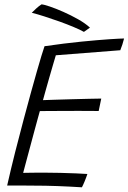

<svg xmlns="http://www.w3.org/2000/svg" viewBox="-20 -832 574 858"><path d="M346 5Q290 1.5 237 -0.5Q184 -2.5 126 -2.5Q99.5 -3 69 -3Q38.5 -3 12 -3Q29 -78 47.8 -152.5Q66.5 -227 85 -295.5Q120.5 -428.5 144.8 -513Q169 -597.5 179 -625.5Q268.5 -638.5 344.2 -646Q420 -653.5 470.5 -656.8Q521 -660 534.5 -660Q530.5 -644.5 526.8 -633Q523 -621.5 517.5 -607.5L229.5 -585Q225 -570 217 -542.8Q209 -515.5 200 -484.2Q191 -453 183.5 -426Q176 -399 172 -384.5Q186 -385 221.2 -386.2Q256.5 -387.5 299 -388.5Q341.5 -389.5 378.2 -390.5Q415 -391.5 432.5 -391.5L421 -336Q413.5 -336 388.5 -336.2Q363.5 -336.5 329.5 -336.5Q295.5 -336.5 260.5 -336.2Q225.5 -336 197.8 -336Q170 -336 158 -335.5Q156 -328 149.2 -303.8Q142.5 -279.5 133.5 -246.2Q124.5 -213 115 -177.2Q105.5 -141.5 97 -110.2Q88.5 -79 83.5 -59.5Q97.5 -60 125.2 -60.2Q153 -60.5 174.5 -60.5Q211.5 -60.5 250 -59.5Q288.5 -58.5 320.5 -57.2Q352.5 -56 370.5 -54.5Q365.5 -39 358 -21Q350.5 -3 346 5ZM165.5 -812.5Q175.5 -812 202.2 -803Q229 -794 263 -779Q297 -764 329.2 -745.8Q361.5 -727.5 382 -708.5L355 -689.5Q338.5 -699 309.2 -711.2Q280 -723.5 245.8 -735.8Q211.5 -748 178.8 -758.5Q146 -769 122 -775Q129 -782.5 142 -794.2Q155 -806 165.5 -812.5Z"/></svg>

Font: Grandstander ExtraLight
Style: Italic
Weight: 200
Italic angle: -15°
Designer: Tyler Finck
Foundry: Etcetera Type Co
Version: Version 1.200; ttfautohint (v1.8.3)